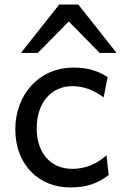

<svg xmlns="http://www.w3.org/2000/svg" viewBox="-20 -801 538 833"><path d="M441.9 -127C399.4 -89.4 351.6 -68.4 293 -68.4C198.2 -68.4 139.2 -139.2 139.2 -244.1C139.2 -359.4 206.1 -427.2 293 -427.2C343.3 -427.2 385.7 -410.6 429.7 -378.4L446.8 -466.3C411.1 -490.7 365.2 -507.8 300.3 -507.8C145 -507.8 46.4 -386.7 46.4 -239.3C46.4 -83.5 152.3 12.2 283.2 12.2C356.4 12.2 402.3 -4.4 451.7 -41.5ZM144 -571.3 278.3 -708 412.6 -571.3H485.8L319.8 -781.2H236.8L70.8 -571.3Z"/></svg>

Font: Andika
Style: Regular
Weight: 400
Designer: Victor Gaultney, Annie Olsen, Julie Remington, Don Collingsworth, Eric Hays
Foundry: SIL International
Version: Version 1.000